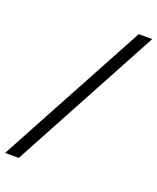

<svg xmlns="http://www.w3.org/2000/svg" viewBox="-182 -797 798 974"><g transform="rotate(20 217.0 -310.0)"><path d="M39 89H-35L396 -709H469Z"/></g></svg>

Font: STIX Two Text SemiBold
Style: Italic
Weight: 600
Italic angle: -12°
Designer: Ross Mills, John Hudson & Paul Hanslow, Tiro Typeworks Ltd; with prior portions MicroPress Inc. and Coen Hoffman, Elsevi
Foundry: Tiro Typeworks Ltd
Version: Version 2.13 b171